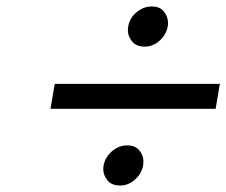

<svg xmlns="http://www.w3.org/2000/svg" viewBox="-20 -664 699 593"><path d="M427 -520Q401 -520 388 -536Q375 -552 375 -570Q375 -576 376 -582Q380 -608 401.5 -626Q423 -644 449 -644Q474 -644 486.5 -628Q499 -612 499 -593Q499 -588 498 -582Q493 -556 472.5 -538Q452 -520 427 -520ZM659 -405 646 -328H136L149 -405ZM351 -91Q325 -91 312 -107Q299 -123 299 -141Q299 -147 300 -153Q305 -179 326 -197Q347 -215 373 -215Q398 -215 410.5 -199.5Q423 -184 423 -166Q423 -160 422 -153Q417 -127 396.5 -109Q376 -91 351 -91Z"/></svg>

Font: Fz Poppins
Style: Italic
Weight: 400
Italic angle: -10°
Designer: Ninad Kale (Devanagari), Jonny Pinhorn (Latin)
Foundry: Indian Type Foundry
Version: Vit hóa bi Vntype.Com & FontZin.Com